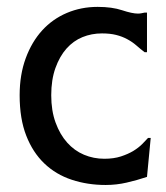

<svg xmlns="http://www.w3.org/2000/svg" viewBox="-20 -520 483 558"><path d="M407.2 -5.9Q377.9 3.9 348.1 10.7Q318.4 17.6 287.1 17.6Q234.4 17.6 188.5 2.4Q142.6 -12.7 108.9 -44.9Q75.2 -77.1 56.2 -126Q37.1 -174.8 37.1 -243.2Q37.1 -302.7 54.7 -350.6Q72.3 -398.4 102.5 -431.6Q132.8 -464.8 174.3 -482.4Q215.8 -500 263.7 -500Q305.7 -500 335 -490.2Q364.3 -480.5 380.9 -480.5Q385.7 -480.5 390.6 -481.4Q395.5 -482.4 400.4 -483.4H407.2V-368.2H400.4Q387.7 -377.9 376 -388.2Q364.3 -398.4 349.6 -406.2Q335 -414.1 317.4 -418.5Q299.8 -422.9 276.4 -422.9Q246.1 -422.9 219.7 -412.1Q193.4 -401.4 173.3 -378.9Q153.3 -356.4 141.1 -322.3Q128.9 -288.1 128.9 -243.2Q128.9 -198.2 141.6 -163.6Q154.3 -128.9 175.3 -105.5Q196.3 -82 224.1 -70.3Q252 -58.6 283.2 -58.6Q310.5 -58.6 331.5 -65.4Q352.5 -72.3 367.7 -81.5Q382.8 -90.8 393.6 -101.6Q404.3 -112.3 410.2 -119.1H418Z"/></svg>

Font: Padauk Grand Pro
Style: Regular
Weight: 400
Designer: Debbi Hosken
Foundry: SIL
Version: Version 2.8.2